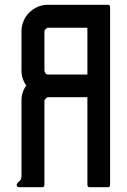

<svg xmlns="http://www.w3.org/2000/svg" viewBox="-20 -798 531 804"><path d="M346 -486V-682H180Q175 -680 170.5 -675.5Q166 -671 166 -666V-503Q166 -500 168 -496.5Q170 -493 171 -490Q172 -489 175 -487.5Q178 -486 180 -486ZM431 -14H356Q346 -14 346 -24V-391H180Q175 -389 172 -386Q169 -383 166 -378V-24Q166 -14 156 -14H60Q50 -14 50 -24Q50 -30 60 -38Q70 -46 70 -61V-378Q70 -412 90 -440Q70 -468 70 -503V-666Q70 -689 78.5 -709.5Q87 -730 102 -745Q117 -760 137 -769Q157 -778 180 -778H431Q441 -778 441 -768V-24Q441 -14 431 -14Z"/></svg>

Font: Kanalisirung
Style: Regular
Weight: 500
Designer: Peter Wiegel
Foundry: Peter Wiegel
Version: 1.000